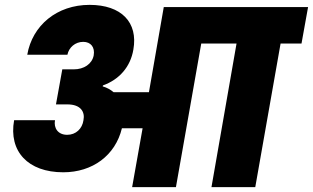

<svg xmlns="http://www.w3.org/2000/svg" viewBox="-20 -769 1286 789"><path d="M283 -484H236L210 -340H257C311 -340 330 -310 323 -275C318 -240 292 -215 256 -215C218 -215 200 -243 206 -275H38C15 -147 95 -61 240 -61C360 -61 454 -130 481 -242H566L523 0H703L807 -590H952L849 0H1029L1133 -590H1219L1246 -740H653L592 -390H447C435 -400 420 -409 402 -414L403 -418C470 -442 516 -494 528 -565C548 -677 479 -749 348 -749C214 -749 113 -665 92 -544H257C263 -574 289 -597 322 -597C353 -597 371 -575 365 -541C358 -506 325 -484 283 -484Z"/></svg>

Font: SVN-Poppins ExtraBold
Style: Italic
Weight: 800
Italic angle: -10°
Designer: Ninad Kale (Devanagari), Jonny Pinhorn (Latin)
Foundry: Indian Type Foundry
Version: Version 3.002 2017